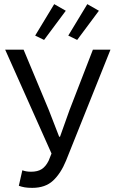

<svg xmlns="http://www.w3.org/2000/svg" viewBox="-20 -896 554 928"><path d="M136 12Q114 12 99.5 9.5Q85 7 71 2L88 -73Q96 -70 106 -68Q116 -66 130 -66Q162 -66 181.5 -78.5Q201 -91 215 -119L229 -154L5 -656H94L216 -364L266 -235H270L316 -364L429 -656H514L299 -119Q274 -58 236.5 -23Q199 12 136 12ZM150 -724 242 -876 298 -844 193 -703ZM310 -724 402 -876 458 -844 353 -703Z"/></svg>

Font: SourceSansPro
Style: Book
Weight: 400
Designer: Paul D. Hunt
Foundry: Adobe Systems Incorporated
Version: Version 2.021;PS 2.000;hotconv 1.0.86;makeotf.lib2.5.63406